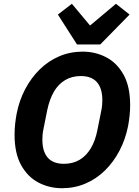

<svg xmlns="http://www.w3.org/2000/svg" viewBox="-20 -983 735 1015"><path d="M308 12Q241 12 184 -17.5Q127 -47 92 -109.5Q57 -172 57 -271Q57 -300 60 -327.5Q63 -355 68 -382Q82 -453 113.5 -512.5Q145 -572 190.5 -616.5Q236 -661 293.5 -685.5Q351 -710 417 -710Q484 -710 541 -680.5Q598 -651 633 -588.5Q668 -526 668 -427Q668 -399 665 -371Q662 -343 657 -316Q643 -246 611.5 -186Q580 -126 534.5 -81.5Q489 -37 431.5 -12.5Q374 12 308 12ZM318 -117Q365 -117 400.5 -138Q436 -159 460 -199Q484 -239 495 -296L516 -401Q519 -416 520 -429.5Q521 -443 521 -453Q521 -516 492.5 -548.5Q464 -581 407 -581Q361 -581 325 -560Q289 -539 265.5 -499Q242 -459 230 -402L209 -297Q206 -282 205 -269Q204 -256 204 -245Q204 -182 232.5 -149.5Q261 -117 318 -117ZM510 -748H387L286 -906L360 -963L456 -848L593 -963L665 -906Z"/></svg>

Font: IBM Plex Sans
Style: Bold Italic
Weight: 700
Italic angle: -11.31°
Designer: Mike Abbink, Paul van der Laan, Pieter van Rosmalen
Foundry: Bold Monday
Version: Version 3.201